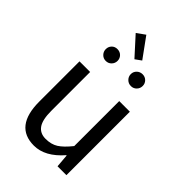

<svg xmlns="http://www.w3.org/2000/svg" viewBox="-277 -1046 1162 1162"><g transform="rotate(45 303.5 -465.0)"><path d="M250 13Q85 13 85 -199V-543H176V-210Q176 -134 200 -100Q224 -66 271.5 -66Q319 -66 352 -87Q385 -108 425 -158V-543H516V0H440L433 -85H430Q345 13 250 13ZM246 -708Q246 -687 231.5 -672Q217 -657 195.5 -657Q174 -657 159.5 -672Q145 -687 145 -708Q145 -729 159 -743.5Q173 -758 195 -758Q217 -758 231.5 -743.5Q246 -729 246 -708ZM311 -787 204 -905 257 -943 350 -815ZM461 -708Q461 -687 446.5 -672Q432 -657 410.5 -657Q389 -657 374 -672Q359 -687 359 -708Q359 -729 374 -743.5Q389 -758 410.5 -758Q432 -758 446.5 -743.5Q461 -729 461 -708Z"/></g></svg>

Font: Swei Fan Sans CJK TC
Style: Regular
Weight: 400
Version: Version 2.130